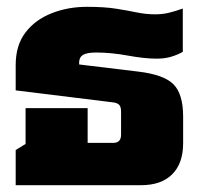

<svg xmlns="http://www.w3.org/2000/svg" viewBox="-20 -543 593 563"><path d="M26 0V-103L55 -121V-226H237V-124H312Q335 -124 335 -148V-216Q335 -231 328.5 -236.5Q322 -242 310 -243L26 -278V-352Q26 -410 54.5 -447.5Q83 -485 131 -504Q179 -523 235 -523Q286 -523 320.5 -517.5Q355 -512 381.5 -506.5Q408 -501 436 -501Q456 -501 475 -505.5Q494 -510 516 -518V-391Q500 -382 481.5 -376.5Q463 -371 439 -371Q404 -371 355 -380Q306 -389 262 -389Q235 -389 223.5 -382Q212 -375 212 -359V-354L386 -333Q461 -324 489 -295.5Q517 -267 517 -201V-123Q517 -64 485 -32Q453 0 394 0Z"/></svg>

Font: Noto Sans Thai Looped UI Black
Style: Regular
Weight: 900
Designer: Cadson Demak Team
Foundry: Cadson Demak Co., Ltd.
Version: Version 1.000